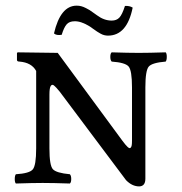

<svg xmlns="http://www.w3.org/2000/svg" viewBox="-20 -647 642 679"><path d="M375 -574.2Q392.1 -574.2 402.1 -584.7Q412.1 -595.2 421.9 -626Q438 -627 449.2 -620.1Q429.2 -521 361.8 -521Q356 -521 349.4 -522.5Q342.8 -523.9 335.4 -528.1Q328.1 -532.2 323.5 -535.2Q318.8 -538.1 310.3 -544.4Q301.8 -550.8 297.9 -553.2Q267.1 -572.3 244.1 -571.8Q225.1 -571.8 215.6 -560.8Q206.1 -549.8 198.2 -523.9Q179.2 -521 170.9 -528.8Q193.8 -627 251 -627Q259.8 -627 267.3 -625Q274.9 -623 283.9 -618.4Q293 -613.8 296.9 -611.3Q300.8 -608.9 310.8 -601.6Q320.8 -594.2 323.2 -592.8Q348.1 -574.2 375 -574.2ZM154.8 -122.1Q154.8 -62 167 -48.6Q179.2 -35.2 227.1 -30.8Q231.9 -25.9 231.9 -13.9Q231.9 -2 227.1 2Q167 0 130.9 0Q95.7 0 36.1 2Q32.2 -2 32.2 -13.9Q32.2 -25.9 36.1 -30.8Q84 -33.7 95.9 -47.9Q107.9 -62 107.9 -122.1V-396Q91.8 -425.8 48.8 -429.2Q40 -429.2 40 -435.1V-459L42 -461.9L184.1 -460L413.1 -148.9Q424.3 -133.8 431.2 -127.4Q438 -121.1 441.4 -124Q444.8 -127 445.8 -133.1Q446.8 -139.2 446.8 -150.9V-337.9Q446.8 -397.9 434.8 -411.9Q422.9 -425.8 375 -429.2Q370.1 -434.1 370.1 -446Q370.1 -458 375 -461.9Q435.1 -460 470.2 -460Q506.3 -460 565.9 -461.9Q569.8 -458 569.8 -446Q569.8 -434.1 565.9 -429.2Q518.1 -425.3 506.1 -411.6Q494.1 -397.9 494.1 -337.9V-15.1Q494.1 11.7 472.2 12.2Q447.3 12.2 425.8 -9.8L190.9 -323.2Q177.7 -339.4 170.9 -344.7Q164.1 -350.1 159.4 -343Q154.8 -335.9 154.8 -312Z"/></svg>

Font: Linux Libertine Capitals
Style: Small Caps
Weight: 400
Designer: Philipp H. Poll
Foundry: Philipp H. Poll
Version: Version 5.1.3